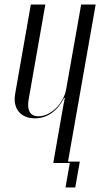

<svg xmlns="http://www.w3.org/2000/svg" viewBox="-20 -719 442 847"><path d="M263 -287H266L260 -257L215 0H288L269 108H312L332 -6H280L402 -699H338L272 -326C262 -265 206 -206 150 -206C113 -206 97 -232 107 -284L180 -699H116L47 -306C35 -240 71 -197 134 -197C188 -197 232 -228 263 -287Z"/></svg>

Font: Moniqa Ita Display
Style: Italic
Weight: 400
Italic angle: -10°
Designer: Rajesh Rajput
Foundry: Rajesh Rajput
Version: Version 1.000